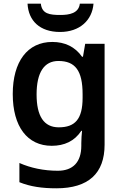

<svg xmlns="http://www.w3.org/2000/svg" viewBox="-20 -779 666 1039"><path d="M486 -759H412C406 -707 355 -698 307 -698C248 -698 207 -704 201 -759H129C134 -666 196 -606 305 -606C411 -606 479 -669 486 -759ZM263 -552C129 -552 49 -446 49 -270C49 -94 128 10 260 10C328 10 383 -15 420 -71H424C422 -55 420 -24 420 -4V10C420 98 375 145 293 145C217 145 146 130 85 103V207C144 231 208 240 285 240C459 240 546 159 546 4V-542H441L429 -472H424C386 -526 331 -552 263 -552ZM296 -449C387 -449 427 -397 427 -269V-250C427 -134 386 -90 298 -90C217 -90 178 -151 178 -268C178 -387 219 -449 296 -449Z"/></svg>

Font: Noto Sans Gunjala Gondi Semibold
Style: Regular
Weight: 400
Designer: Ek Type
Foundry: Ek Type
Version: Version 1.004